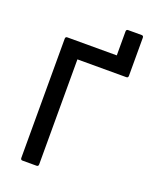

<svg xmlns="http://www.w3.org/2000/svg" viewBox="-147 -876 770 959"><g transform="rotate(20 238.0 -396.5)"><path d="M92 0Q82 0 82 -11V-644Q82 -655 92 -655H355V-782Q355 -793 365 -793H437Q447 -793 447 -782V-580Q447 -569 437 -569H177V-11Q177 0 167 0Z"/></g></svg>

Font: Sofia Sans Medium
Style: Regular
Weight: 500
Designer: Botio Nikoltchev, Ani Petrova
Foundry: lettersoup
Version: Version 4.101; ttfautohint (v1.8.4.7-5d5b)